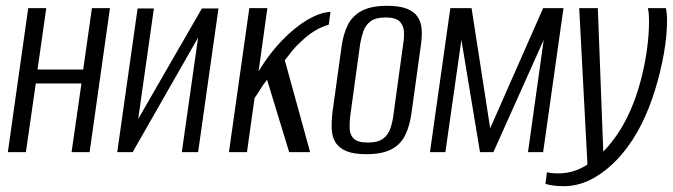

<svg xmlns="http://www.w3.org/2000/svg" viewBox="-20 -523 2313 660"><path d="M7 0 77 -495H139L109 -284H266L296 -495H358L288 0H226L260 -236H103L69 0Z M383 0 453 -494H509L455 -114L674 -494H731L661 0H605L661 -394Q604 -295 548.5 -197Q493 -99 436 0Z M767 0 837 -495H899L869 -278Q905 -338 949.5 -384Q994 -430 1038 -455.5Q1082 -481 1116 -482L1110 -438Q1084 -431 1059.5 -415.5Q1035 -400 1014 -379Q998 -365 985 -349Q972 -333 959 -316L1046 0H974L898 -249Q885 -233 873.5 -214Q862 -195 855 -186L829 0Z M1239 7Q1197 7 1172 -3Q1147 -13 1134.5 -31.5Q1122 -50 1120.5 -77Q1119 -104 1123 -138L1155 -369Q1161 -408 1176 -438Q1191 -468 1223 -485.5Q1255 -503 1311 -503Q1353 -503 1378.5 -493Q1404 -483 1416 -464.5Q1428 -446 1429.5 -422Q1431 -398 1427 -369L1395 -138Q1389 -92 1373.5 -59.5Q1358 -27 1326 -10Q1294 7 1239 7ZM1245 -33Q1279 -33 1296.5 -46Q1314 -59 1321.5 -80.5Q1329 -102 1332 -125L1366 -372Q1370 -395 1368.5 -415.5Q1367 -436 1353.5 -449.5Q1340 -463 1305 -463Q1271 -463 1253.5 -449.5Q1236 -436 1229 -415.5Q1222 -395 1218 -372L1184 -125Q1181 -102 1182 -80.5Q1183 -59 1196.5 -46Q1210 -33 1245 -33Z M1458 0 1528 -495H1601L1665 -82L1847 -495H1917L1847 0H1795L1849 -386L1676 0H1630L1566 -386L1511 0Z M1917 117Q1899 117 1883 115Q1867 113 1855 109L1860 69Q1868 71 1877.5 72Q1887 73 1900 73Q1951 73 1996.5 44.5Q2042 16 2080.5 -32Q2119 -80 2145 -139Q2165 -183 2180 -237Q2195 -291 2203 -346Q2211 -401 2211 -449Q2211 -465 2210 -476.5Q2209 -488 2207 -495H2269Q2273 -477 2273 -452Q2273 -401 2262 -338.5Q2251 -276 2231.5 -213Q2212 -150 2186 -98Q2157 -39 2115.5 9.5Q2074 58 2023.5 87.5Q1973 117 1917 117ZM2000 55 1971 -495H2035L2055 31Z"/></svg>

Font: Alumni Sans
Style: Italic
Weight: 400
Italic angle: -8°
Version: Version 1.016